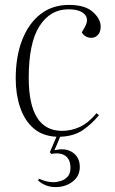

<svg xmlns="http://www.w3.org/2000/svg" viewBox="-20 -543 468 782"><path d="M206 219Q165 219 135 192L139 185Q157 193 171 196Q185 199 198 199Q212 199 228 194Q244 189 255.5 176.5Q267 164 267 141Q267 106 246 91.5Q225 77 189 84L183 77L210 14Q152 11 115.5 -21.5Q79 -54 61.5 -107Q44 -160 44 -223Q44 -312 70 -379.5Q96 -447 144.5 -485Q193 -523 261 -523Q326 -523 358 -494.5Q390 -466 390 -435Q390 -413 379 -401Q368 -389 352 -389Q327 -389 313 -411L324 -430Q344 -464 325 -484.5Q306 -505 258 -505Q185 -505 141 -437Q97 -369 97 -226Q97 -10 233 -10Q270 -10 305 -26Q340 -42 373 -82L383 -74Q355 -39 318 -13.5Q281 12 225 14L202 69Q247 58 276 78Q305 98 305 137Q305 174 276 196.5Q247 219 206 219Z"/></svg>

Font: Display Extralight
Style: Italic
Weight: 200
Italic angle: -2°
Designer: Latin by Veronika Burian and Jose Scaglione. Greek by Irene Vlachou. Cyrillic by Vera Evstafieva
Foundry: TypeTogether
Version: Version 3.002